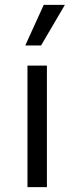

<svg xmlns="http://www.w3.org/2000/svg" viewBox="-20 -770 306 790"><path d="M173 -500V0H93V-500ZM160 -750H247L149 -583H84Z"/></svg>

Font: Work Sans
Style: Regular
Weight: 400
Designer: Wei Huang
Foundry: Wei Huang
Version: Version 2.006; ttfautohint (v1.8.1.43-b0c9)